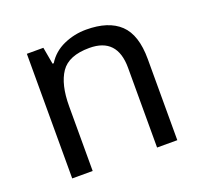

<svg xmlns="http://www.w3.org/2000/svg" viewBox="-100 -661 819 776"><g transform="rotate(-20 309.0 -273.0)"><path d="M343 -546Q439 -546 488 -499.5Q537 -453 537 -349V0H450V-343Q450 -472 330 -472Q241 -472 207 -422Q173 -372 173 -278V0H85V-536H156L169 -463H174Q200 -505 246 -525.5Q292 -546 343 -546Z"/></g></svg>

Font: Noto Sans Tifinagh Hawad
Style: Regular
Weight: 400
Designer: JamraPatel
Foundry: JamraPatel LLC
Version: Version 2.006; ttfautohint (v1.8.4.7-5d5b)